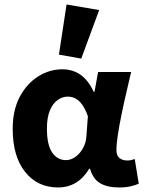

<svg xmlns="http://www.w3.org/2000/svg" viewBox="-20 -813 635 845"><path d="M235.3 12Q144.9 12 90.4 -56.6Q35.9 -125.1 35.9 -245.6Q35.9 -328.1 66.9 -386.7Q98 -445.3 148 -476.7Q197.9 -508.1 255.4 -508.1Q283.3 -508.1 308.4 -498.2Q333.5 -488.2 354.8 -466.3Q376.2 -444.4 392.3 -409.2H396L411.7 -496.1H557.1Q547.1 -453.2 535.9 -405Q524.6 -356.8 514.9 -309.3Q505.2 -261.9 498.8 -221.2Q492.5 -180.5 492.5 -152.4Q492.5 -127.6 506.2 -117.1Q519.9 -106.6 540.5 -106.6Q547.9 -106.6 556.1 -108.3Q564.4 -110 573 -113L590.7 -4.6Q577.2 1.7 555.4 6.9Q533.7 12 503.9 12Q452.2 12 420.8 -6.6Q389.3 -25.2 376.2 -70.3H372.6Q323.1 12 235.3 12ZM270.3 -108.3Q292.1 -108.3 312.1 -122.7Q332.2 -137 345.5 -161.4Q358.9 -185.8 360.4 -215.2L366.8 -301.3Q356.6 -330.4 343.4 -349.8Q330.3 -369.1 314.2 -378.5Q298.2 -387.8 278.1 -387.8Q255.4 -387.8 234.4 -373.4Q213.5 -359 200 -328Q186.5 -296.9 186.5 -247.2Q186.5 -175.5 209.5 -141.9Q232.4 -108.3 270.3 -108.3ZM337.6 -555.1 239.4 -572.6 272.9 -793.2 416.4 -768.7Z"/></svg>

Font: Source Sans 3 Variable
Style: Regular
Weight: 200
Designer: Paul D. Hunt
Foundry: Adobe Systems Incorporated
Version: Version 3.026